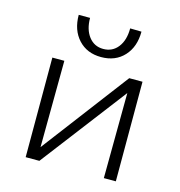

<svg xmlns="http://www.w3.org/2000/svg" viewBox="-103 -775 814 866"><g transform="rotate(15 304.5 -341.5)"><path d="M305 -524Q239 -524 199 -567.5Q159 -611 159 -682H212Q212 -628 237.5 -595Q263 -562 305 -562Q348 -562 373.5 -595Q399 -628 399 -683L452 -682Q452 -611 412 -567.5Q372 -524 305 -524ZM515 -465V0H459L462 -398L158 0H94V-465H150L147 -61L453 -465Z"/></g></svg>

Font: EauTestSC Semilight
Style: Regular
Weight: 300
Designer: Christian Thalmann (Catharsis Fonts)
Version: Version 0.001;PS 000.001;hotconv 1.0.88;makeotf.lib2.5.64775